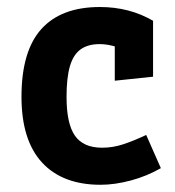

<svg xmlns="http://www.w3.org/2000/svg" viewBox="-20 -518 497 545"><path d="M265.4 6.5Q157.6 6.5 99.3 -56.7Q41 -120 41 -243.3Q41 -372.9 97.3 -435.5Q153.7 -498.1 263.5 -498.1Q347.5 -498.1 414.5 -459V-300.3L305.8 -288.9V-452.8L364.8 -359.6Q343.8 -373.7 315.7 -383.3Q287.6 -392.8 263.1 -392.8Q229.4 -392.8 208.6 -377.7Q187.8 -362.5 178.3 -329.6Q168.9 -296.7 168.9 -243Q168.9 -167 192.7 -132.8Q216.5 -98.7 269.9 -98.7Q299.4 -98.7 327.7 -107.8Q356.1 -116.8 395 -134.9L436.6 -40.7Q396.5 -17.7 351.1 -5.6Q305.6 6.5 265.4 6.5Z"/></svg>

Font: Anaheim
Style: Regular
Weight: 400
Designer: Vernon Adams
Foundry: Vernon Adams
Version: Version 2.001